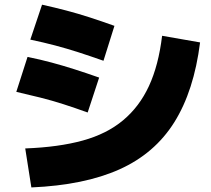

<svg xmlns="http://www.w3.org/2000/svg" viewBox="-20 -816 920 837"><path d="M90 -168.9Q235.6 -174.4 340.6 -203.3Q445.6 -232.2 516.7 -291.7Q587.8 -351.1 629.4 -441.1Q671.1 -531.1 686.7 -660L852.2 -631.1Q825.6 -420 740 -283.3Q654.4 -146.7 501.1 -77.8Q347.8 -8.9 116.7 1.1ZM362.2 -325.6Q306.7 -345.6 256.7 -361.7Q206.7 -377.8 155.6 -390.6Q104.4 -403.3 51.1 -415.6L100 -567.8Q155.6 -556.7 205 -543.3Q254.4 -530 305 -513.9Q355.6 -497.8 412.2 -477.8ZM431.1 -551.1Q374.4 -571.1 322.8 -587.8Q271.1 -604.4 220.6 -617.8Q170 -631.1 112.2 -643.3L163.3 -795.6Q218.9 -783.3 269.4 -770Q320 -756.7 371.7 -740Q423.3 -723.3 478.9 -703.3Z"/></svg>

Font: Paperlogy 9 Black
Style: Regular
Weight: 900
Designer: redesigned by Lee Juim, glyphs from Gmarket Sans & Montserrat
Foundry: PT&
Version: Version 1.001